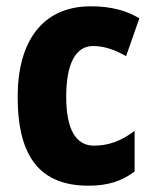

<svg xmlns="http://www.w3.org/2000/svg" viewBox="-20 -672 487 609"><path d="M261 -83C321 -83 366 -97 407 -128V-257C366 -226 326 -210 278 -210C221 -210 190 -261 190 -365C190 -470 220 -526 275 -526C310 -526 342 -515 380 -494L422 -614C381 -638 334 -652 268 -652C114 -652 36 -540 36 -365C36 -171 110 -83 261 -83Z"/></svg>

Font: Noto Sans Kannada UI Condensed ExtraBold
Style: Regular
Weight: 800
Width: 3
Designer: Jelle Bosma - Monotype Design Team
Foundry: Monotype Imaging Inc.
Version: Version 2.005